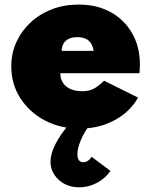

<svg xmlns="http://www.w3.org/2000/svg" viewBox="-20 -548 672 842"><path d="M329 16Q244 16 176.2 -20Q108.5 -56 69 -117.8Q29.5 -179.5 29.5 -257Q29.5 -314.5 52 -363.8Q74.5 -413 114.5 -450Q154.5 -487 208.2 -507.5Q262 -528 325 -528Q405 -528 465.2 -494.8Q525.5 -461.5 559.5 -402.2Q593.5 -343 593.5 -264.5Q593.5 -258 593.2 -252.2Q593 -246.5 591.5 -227H244.5Q244.5 -202.5 256 -184.8Q267.5 -167 289.2 -157.5Q311 -148 341 -148Q369 -148 389.2 -158Q409.5 -168 436.5 -194L585.5 -120Q549.5 -56.5 481.2 -20.2Q413 16 329 16ZM250.5 -325H390.5Q387.5 -345.5 378.5 -358.8Q369.5 -372 355 -378.5Q340.5 -385 319.5 -385Q297.5 -385 282.2 -378Q267 -371 259 -357.8Q251 -344.5 250.5 -325ZM327.5 273.5Q273.5 273.5 237.5 240.5Q201.5 207.5 201.5 161Q201.5 127 223 84.2Q244.5 41.5 285 -5H377.5Q351.5 27 335.5 64.2Q319.5 101.5 319.5 128.5Q319.5 145.5 326 154.5Q332.5 163.5 345 163.5Q355.5 163.5 365.5 157Q375.5 150.5 381.5 139.5L464.5 201.5Q441.5 235 404.5 254.2Q367.5 273.5 327.5 273.5Z"/></svg>

Font: Spartan Thin Black
Style: Regular
Weight: 900
Version: Version 1.004